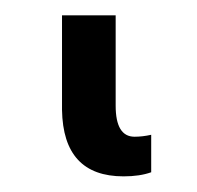

<svg xmlns="http://www.w3.org/2000/svg" viewBox="-20 29 254 248"><path d="M60.1 48.8H129.4V165.5Q129.4 205.6 153.8 205.6Q164.1 205.6 175.3 203.1V251.5Q160.6 256.8 139.6 256.8Q61.5 256.8 60.1 170.9Z"/></svg>

Font: LXGW WenKai Screen R
Style: Regular
Weight: 400
Designer: Fontworks Inc.
Version: Version 1.235;May 31, 2022